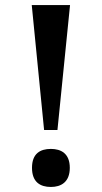

<svg xmlns="http://www.w3.org/2000/svg" viewBox="-20 -734 403 762"><path d="M155 -218H208L258 -714H106ZM182 8C222 8 257 -11 257 -68C257 -125 222 -143 182 -143C140 -143 107 -125 107 -68C107 -11 140 8 182 8Z"/></svg>

Font: Noto Serif Semi
Style: Regular
Weight: 600
Designer: Monotype Design Team
Foundry: Monotype Imaging Inc.
Version: Version 1.002